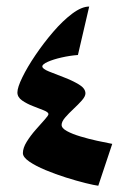

<svg xmlns="http://www.w3.org/2000/svg" viewBox="-20 -578 404 598"><path d="M329.6 -129.9 286.1 0.5Q273.9 -1 246.3 -7.8Q218.8 -14.6 185.5 -25.1Q152.3 -35.6 121.8 -48.3Q91.3 -61 71.3 -74.7Q51.3 -88.4 51.3 -101.1Q51.3 -117.2 63.2 -136.5Q75.2 -155.8 91.1 -173.8Q106.9 -191.9 118.9 -205.1Q130.9 -218.3 130.9 -222.7Q130.9 -228.5 116.2 -234.4Q101.6 -240.2 82.5 -247.6Q63.5 -254.9 48.8 -265.1Q34.2 -275.4 34.2 -290Q34.2 -305.7 49.6 -337.2Q64.9 -368.7 90.3 -406.2Q115.7 -443.8 145.5 -478.5Q175.3 -513.2 204.8 -535.4Q234.4 -557.6 257.8 -557.6L222.7 -406.7Q197.3 -404.8 171.6 -398.9Q146 -393.1 128.9 -385.5Q111.8 -377.9 111.8 -371.1Q111.8 -363.8 132.1 -355.5Q152.3 -347.2 179 -337.2Q205.6 -327.1 225.8 -314.9Q246.1 -302.7 246.1 -287.1Q246.1 -277.8 234.9 -265.1Q223.6 -252.4 209 -238.8Q194.3 -225.1 183.1 -212.2Q171.9 -199.2 171.9 -189Q171.9 -178.7 188.5 -169.7Q205.1 -160.6 230.2 -153.1Q255.4 -145.5 282.2 -139.6Q309.1 -133.8 329.6 -129.9Z"/></svg>

Font: Lateef ExtraBold
Style: Regular
Weight: 800
Designer: SIL International
Foundry: SIL International
Version: Version 4.200